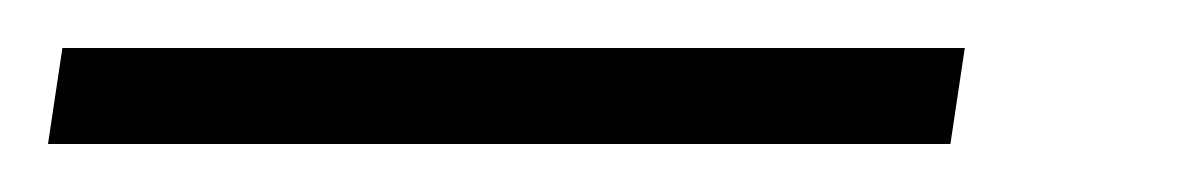

<svg xmlns="http://www.w3.org/2000/svg" viewBox="-42 54 499 80"><path d="M-22 114 -16 74H360L354 114Z"/></svg>

Font: Fira Sans Extra Condensed ExtraLight
Style: Italic
Weight: 275
Width: 3
Italic angle: -8°
Designer: Carrois Corporate & Edenspiekermann AG
Foundry: Carrois Corporate GbR & Edenspiekermann AG
Version: Version 4.203